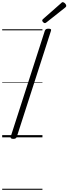

<svg xmlns="http://www.w3.org/2000/svg" viewBox="-20 -1259 627 1760"><path d="M102 14Q88 14 81.5 9Q75 4 78 -6L391 -977Q395 -987 402 -991.5Q409 -996 425 -996Q439 -996 445 -991.5Q451 -987 447 -976L134 -5Q131 4 124 9Q117 14 102 14ZM392 -1047Q384 -1047 375.5 -1055.5Q367 -1064 367 -1071Q367 -1073 368 -1076Q369 -1079 373 -1083L540 -1230Q544 -1234 547 -1236.5Q550 -1239 555 -1239Q562 -1239 569.5 -1233.5Q577 -1228 582 -1220.5Q587 -1213 587 -1206Q587 -1202 586 -1199Q585 -1196 579 -1191L406 -1054Q401 -1051 398 -1049Q395 -1047 392 -1047ZM0 471H369V481H0ZM0 -20H369V0H0ZM0 -505H369V-500H0ZM0 -991H369V-981H0Z"/></svg>

Font: Playwrite IE Guides
Style: Regular
Weight: 400
Designer: Veronika Burian, José Scaglione
Foundry: TypeTogether
Version: Version 1.003